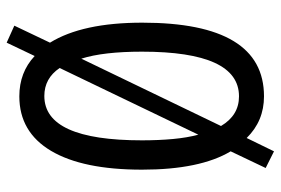

<svg xmlns="http://www.w3.org/2000/svg" viewBox="-153 -641 842 576"><g transform="rotate(90 268.0 -353.0)"><path d="M135 -358Q135 -649 269 -649Q326 -649 358 -595L156 -176Q135 -242 135 -358ZM401 -358Q401 -65 268 -65Q215 -65 184 -111L384 -527Q393 -494 397 -451Q401 -408 401 -358ZM489 -358Q489 -532 434 -624L484 -729L434 -754L394 -672Q343 -724 269 -724Q48 -724 48 -359Q48 -179 108 -82L57 25L108 48L148 -36Q197 10 269 10Q376 10 432.5 -85Q489 -180 489 -358Z"/></g></svg>

Font: Noto Sans Display Condensed
Style: Regular
Weight: 400
Width: 3
Designer: Monotype Design Team
Foundry: Monotype Imaging Inc.
Version: Version 1.900